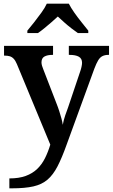

<svg xmlns="http://www.w3.org/2000/svg" viewBox="-20 -786 614 1046"><path d="M31 186Q83 186 120 172.5Q157 159 182.5 134.5Q208 110 225 76Q242 42 254 2L72 -437Q64 -456 54.5 -466Q45 -476 33 -479.5Q21 -483 5 -483H2V-536H269V-487H266Q238 -487 222 -478Q206 -469 206 -446Q206 -438 209 -427.5Q212 -417 216 -408L286 -227Q296 -202 303 -180Q310 -158 315 -139.5Q320 -121 322 -106Q326 -130 335.5 -158Q345 -186 351 -201L417 -397Q421 -408 424 -421.5Q427 -435 427 -444Q427 -467 409.5 -477Q392 -487 359 -487H355V-536H574V-487H570Q552 -487 538.5 -480.5Q525 -474 515 -457.5Q505 -441 494 -412L343 2Q317 75 293 121Q269 167 238.5 193Q208 219 162 229.5Q116 240 45 240H31ZM129 -619Q145 -638 165.5 -664Q186 -690 205.5 -717Q225 -744 235 -766H355Q366 -744 385 -717Q404 -690 425 -664Q446 -638 461 -619V-606H404Q388 -617 368 -632.5Q348 -648 329 -665Q310 -682 295 -696Q280 -682 260.5 -665Q241 -648 222 -632.5Q203 -617 187 -606H129Z"/></svg>

Font: Noto Serif Armenian SemiBold
Style: Regular
Weight: 600
Version: Version 2.007